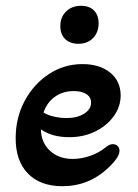

<svg xmlns="http://www.w3.org/2000/svg" viewBox="-20 -629 475 662"><path d="M195 13Q119 13 76.5 -30.5Q34 -74 34 -152Q34 -223 65 -281Q96 -339 148.5 -373.5Q201 -408 264 -408Q324 -408 360 -378.5Q396 -349 396 -300Q396 -261 372 -228Q348 -195 308 -175.5Q268 -156 219 -156Q159 -156 121 -183Q122 -137 152.5 -109Q183 -81 231 -81Q260 -81 290.5 -91.5Q321 -102 343 -120Q357 -132 369 -132Q379 -132 385.5 -125.5Q392 -119 392 -109Q392 -87 354 -51Q287 13 195 13ZM210 -222Q246 -222 270 -237Q294 -252 294 -275Q294 -294 278 -304.5Q262 -315 234 -315Q197 -315 169.5 -295.5Q142 -276 130 -241Q144 -232 166 -227Q188 -222 210 -222ZM250 -478Q222 -478 205 -494Q188 -510 188 -539Q188 -570 208 -589.5Q228 -609 259 -609Q288 -609 304 -593Q320 -577 320 -548Q320 -518 301 -498Q282 -478 250 -478Z"/></svg>

Font: Akaya Kanadaka
Style: Regular
Weight: 400
Designer: Vaishnavi Murthy Yerkadithaya, Juan Luis Blanco Aristondo
Version: Version 1.002; ttfautohint (v1.8.3)